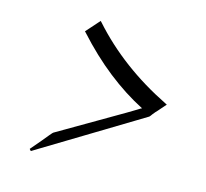

<svg xmlns="http://www.w3.org/2000/svg" viewBox="-96 -765 934 871"><g transform="rotate(15 371.0 -330.0)"><path d="M661 -366.7Q643.6 -346.2 629.7 -330.8Q619.5 -320.5 608.7 -306.7Q604.1 -299.5 598.5 -293.8L119.5 -3.6L112.3 -11.8L153.8 -60.5Q169.2 -79.5 182.3 -95.1Q195.4 -110.8 196.9 -110.8Q293.8 -167.7 371.8 -212.8Q405.1 -231.8 436.9 -250.8Q468.7 -269.7 494.9 -284.6Q521 -299.5 537.2 -310Q553.3 -320.5 556.9 -321.5Q468.7 -366.7 384.9 -432.6Q301 -498.5 220 -588.2L216.4 -591.8L273.3 -655.9L278.5 -650.3Q429.2 -481 653.8 -370.3Z"/></g></svg>

Font: MM Jasmine
Style: Regular
Weight: 400
Designer: Khon Soe Zaw Thu
Version: Version 1.00 July 11, 2016, initial release